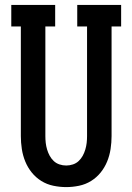

<svg xmlns="http://www.w3.org/2000/svg" viewBox="-20 -755 540 783"><path d="M250 8Q224 8 197.5 2.5Q171 -3 148.5 -17Q126 -31 109.5 -51.5Q93 -72 83 -96.5Q73 -121 69 -147.5Q65 -174 65 -200V-647H26V-735H205V-647H165V-200Q165 -186 166.5 -172.5Q168 -159 172 -145.5Q176 -132 182.5 -120Q189 -108 199 -98.5Q209 -89 222.5 -84.5Q236 -80 250 -80Q264 -80 277.5 -84.5Q291 -89 301 -98.5Q311 -108 317.5 -120Q324 -132 328 -145.5Q332 -159 333.5 -172.5Q335 -186 335 -200V-647H295V-735H474V-647H435V-200Q435 -174 431 -147.5Q427 -121 417 -96.5Q407 -72 390.5 -51.5Q374 -31 351.5 -17Q329 -3 302.5 2.5Q276 8 250 8Z"/></svg>

Font: Iosevka Curly Slab Semibold
Style: Regular
Weight: 600
Monospace: yes
Designer: Belleve Invis
Foundry: Belleve Invis
Version: Version 22.1.2; ttfautohint (v1.8.4)